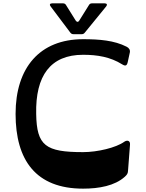

<svg xmlns="http://www.w3.org/2000/svg" viewBox="-20 -1112 869 1146"><path d="M291 -1092C278 -1092 274 -1084 282 -1074L400 -917C405 -911 410 -908 418 -908H468C476 -908 481 -911 486 -917L614 -1074C622 -1084 618 -1092 605 -1092H529C521 -1092 515 -1089 511 -1082L453 -989C447 -979 439 -979 432 -989L374 -1082C370 -1089 364 -1092 356 -1092ZM476 14C571 14 665 -3 725 -57C738 -69 743 -76 744 -91L756 -249C758 -274 738 -277 722 -266C672 -230 561 -204 476 -204C252 -204 199 -242 196 -432C191 -660 281 -785 476 -785C561 -785 639 -772 709 -728C730 -715 738 -720 743 -744L755 -799C758 -814 750 -826 736 -833C662 -871 572 -878 476 -878C217 -878 73 -708 73 -432C73 -156 194 14 476 14Z"/></svg>

Font: OpenDyslexic3
Style: Regular
Weight: 400
Designer: Abelardo Gonzalez
Version: Version 3.001;PS 003.001;hotconv 1.0.88;makeotf.lib2.5.64775